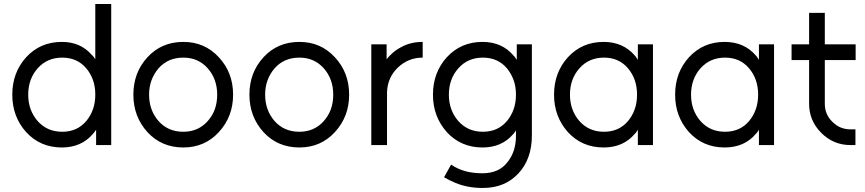

<svg xmlns="http://www.w3.org/2000/svg" viewBox="-20 -720 4295 953"><path d="M289 -434Q214 -434 167 -381Q120 -328 120 -250Q120 -173 167 -119Q214 -66 289 -66Q363 -66 408 -119Q430 -145 441.5 -178Q453 -211 453 -250Q453 -290 441.5 -322.5Q430 -355 408 -381Q363 -434 289 -434ZM287 -512Q380 -512 436 -447Q441 -443 445 -437.5Q449 -432 453 -426V-700H532V0H457V-76Q453 -70 449 -64.5Q445 -59 440 -54Q383 12 287 12Q180 12 110 -64Q41 -141 41 -250Q41 -360 110 -436Q180 -512 287 -512Z M890 -434Q964 -434 1011 -381Q1058 -328 1058 -250Q1058 -211 1046.5 -178.5Q1035 -146 1011 -119Q964 -66 890 -66Q814 -66 767 -119Q720 -173 720 -250Q720 -289 732 -321.5Q744 -354 767 -381Q814 -434 890 -434ZM890 -512Q782 -512 712 -436Q642 -360 642 -250Q642 -141 712 -64Q782 12 890 12Q996 12 1066 -64Q1137 -141 1137 -250Q1137 -360 1066 -436Q996 -512 890 -512Z M1466 -434Q1540 -434 1587 -381Q1634 -328 1634 -250Q1634 -211 1622.5 -178.5Q1611 -146 1587 -119Q1540 -66 1466 -66Q1390 -66 1343 -119Q1296 -173 1296 -250Q1296 -289 1308 -321.5Q1320 -354 1343 -381Q1390 -434 1466 -434ZM1466 -512Q1358 -512 1288 -436Q1218 -360 1218 -250Q1218 -141 1288 -64Q1358 12 1466 12Q1572 12 1642 -64Q1713 -141 1713 -250Q1713 -360 1642 -436Q1572 -512 1466 -512Z M1823 -500V0H1901V-263Q1904 -336 1955 -385Q2007 -434 2078 -434V-512Q2019 -512 1973 -487Q1941 -471 1915 -444Q1911 -440 1907 -435.5Q1903 -431 1899 -426V-500Z M2375 -512Q2268 -512 2198 -436Q2129 -360 2129 -250Q2129 -141 2198 -64Q2268 12 2375 12Q2470 12 2526 -53Q2531 -57 2534 -62.5Q2537 -68 2541 -73Q2541 -63 2541 -56.5Q2541 -50 2541 -40Q2540 -2 2529.5 29Q2519 60 2498 86Q2456 140 2375 140Q2329 140 2291 130Q2253 120 2219 97L2184 160Q2212 176 2241 188Q2270 200 2303.5 206.5Q2337 213 2377 213Q2486 213 2553 141Q2620 69 2620 -48V-500H2545V-423Q2541 -428 2537.5 -434Q2534 -440 2529 -444Q2472 -512 2375 -512ZM2377 -434Q2451 -434 2496 -381Q2518 -354 2529.5 -322Q2541 -290 2541 -250Q2541 -211 2529.5 -178Q2518 -145 2496 -119Q2451 -66 2377 -66Q2302 -66 2255 -119Q2208 -173 2208 -250Q2208 -328 2255 -381Q2302 -434 2377 -434Z M3146 -500V-423Q3142 -428 3139 -433.5Q3136 -439 3131 -444Q3073 -512 2976 -512Q2869 -512 2799 -436Q2730 -360 2730 -250Q2730 -141 2799 -64Q2869 12 2976 12Q3074 12 3131 -56Q3136 -60 3139 -65.5Q3142 -71 3146 -76V0H3221V-500ZM2978 -434Q3052 -434 3097 -381Q3119 -355 3130.5 -322.5Q3142 -290 3142 -250Q3142 -211 3130.5 -178Q3119 -145 3097 -119Q3052 -66 2978 -66Q2903 -66 2856 -119Q2809 -173 2809 -250Q2809 -328 2856 -381Q2903 -434 2978 -434Z M3747 -500V-423Q3743 -428 3740 -433.5Q3737 -439 3732 -444Q3674 -512 3577 -512Q3470 -512 3400 -436Q3331 -360 3331 -250Q3331 -141 3400 -64Q3470 12 3577 12Q3675 12 3732 -56Q3737 -60 3740 -65.5Q3743 -71 3747 -76V0H3822V-500ZM3579 -434Q3653 -434 3698 -381Q3720 -355 3731.5 -322.5Q3743 -290 3743 -250Q3743 -211 3731.5 -178Q3720 -145 3698 -119Q3653 -66 3579 -66Q3504 -66 3457 -119Q3410 -173 3410 -250Q3410 -328 3457 -381Q3504 -434 3579 -434Z M3996 -656V-500H3909V-422H3996V-205Q3996 -121 4056 -61Q4116 0 4201 0H4226V-78H4201Q4148 -78 4111 -116Q4074 -152 4074 -205V-422H4227V-500H4074V-656Z"/></svg>

Font: Unageo
Style: Regular
Weight: 400
Designer: Richard Sepsi
Foundry: Richard Sepsi
Version: Version 2.000